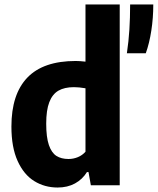

<svg xmlns="http://www.w3.org/2000/svg" viewBox="-20 -828 705 858"><path d="M31 -262.5Q31 -407 102.2 -481.2Q173.5 -555.5 318.5 -555.5Q336 -555.5 362 -552.5V-808H515V0H386L375.5 -59H368.5Q348.5 -26.5 315 -8.2Q281.5 10 237.5 10Q179.5 10 133 -18.8Q86.5 -47.5 58.8 -108.5Q31 -169.5 31 -262.5ZM362 -150V-433.5Q333 -438.5 310.5 -438.5Q268 -438.5 241 -422.8Q214 -407 200.2 -371.2Q186.5 -335.5 186.5 -275.5Q186.5 -214.5 198.5 -179.8Q210.5 -145 232.2 -131.2Q254 -117.5 286 -117.5Q308 -117.5 328 -125.8Q348 -134 362 -150ZM561.5 -808H665Q665 -748 656.2 -691.2Q647.5 -634.5 631.5 -590H547Q555 -644 558.2 -696Q561.5 -748 561.5 -808Z"/></svg>

Font: Encode Sans Semi Condensed
Style: Bold
Weight: 700
Width: 4
Designer: Multiple Designers
Foundry: Impallari Type
Version: Version 2.000